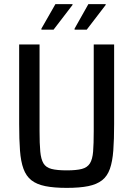

<svg xmlns="http://www.w3.org/2000/svg" viewBox="-20 -904 648 932"><path d="M304 8Q242 8 200 -0.5Q158 -9 132.5 -29Q107 -49 94 -84.5Q81 -120 77 -173.5Q73 -227 73 -302V-688H172V-267Q172 -206 175.5 -168.5Q179 -131 191 -111Q203 -91 230 -84Q257 -77 304 -77Q351 -77 377.5 -84Q404 -91 416.5 -111Q429 -131 432 -168.5Q435 -206 435 -267V-688H534V-302Q534 -227 530 -173.5Q526 -120 513.5 -84.5Q501 -49 475.5 -29Q450 -9 408.5 -0.5Q367 8 304 8ZM181 -760V-765L249 -884H332V-880L240 -760ZM342 -760V-765L409 -884H493V-880L401 -760Z"/></svg>

Font: Saira SemiCondensed Medium
Style: Regular
Weight: 500
Width: 4
Designer: Hector Gatti with collaboration of the Omnibus-Type team
Foundry: Omnibus-Type
Version: Version 1.101